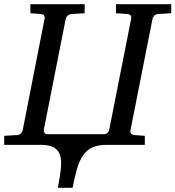

<svg xmlns="http://www.w3.org/2000/svg" viewBox="-41 -691 837 916"><path d="M711.9 -624Q701.7 -623 694.8 -616Q688 -608.9 687 -603L581.1 -67.9Q579.6 -62 583.5 -55.2Q587.4 -48.3 598.1 -46.9L649.9 -43V0H469.2Q427.7 0 400.9 12Q374 23.9 356.2 49.1Q338.4 74.2 326.9 113Q315.4 151.9 305.2 205.1H234.9Q245.6 151.9 249.5 113Q253.4 74.2 245.4 49.1Q237.3 23.9 215.3 12Q193.4 0 151.9 0H-21V-43L42 -46.9Q52.7 -47.9 59.1 -54.9Q65.4 -62 66.9 -67.9L171.9 -603Q173.3 -608.9 169.9 -615.7Q166.5 -622.6 155.8 -624L104 -627.9V-670.9H362.8V-627.9L298.8 -624Q288.6 -623 281.5 -616Q274.4 -608.9 272.9 -603L168 -71.8Q167 -64.9 170.7 -57.9Q174.3 -50.8 185.1 -50.8H455.1Q465.8 -50.8 472.4 -57.9Q479 -64.9 480 -71.8L585 -603Q586.4 -608.9 583 -615.7Q579.6 -622.6 568.8 -624L512.2 -627.9V-670.9H775.9V-627.9Z"/></svg>

Font: Charis SIL CyrE
Style: Italic
Weight: 400
Italic angle: -11°
Foundry: SIL International
Version: Version 5.000